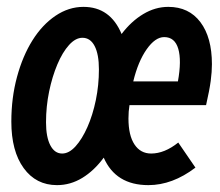

<svg xmlns="http://www.w3.org/2000/svg" viewBox="-20 -529 640 559"><path d="M146 10Q85 10 49 -39.5Q13 -89 13 -175Q13 -244 29.5 -305Q46 -366 74.5 -411.5Q103 -457 141.5 -483Q180 -509 223 -509Q301 -509 334 -430Q362 -467 397 -488Q432 -509 470 -509Q530 -509 563.5 -464.5Q597 -420 597 -342Q597 -320 593.5 -293.5Q590 -267 580 -223H357Q354 -205 354 -184Q354 -135 371.5 -108.5Q389 -82 420 -82Q459 -82 499 -114L549 -41Q482 10 412 10Q317 10 282 -70Q254 -32 219.5 -11Q185 10 146 10ZM458 -421Q432 -421 407 -385.5Q382 -350 368 -292H498Q509 -353 499 -387Q489 -421 458 -421ZM161 -82Q181 -82 200 -103Q219 -124 234.5 -159Q250 -194 259 -237.5Q268 -281 268 -327Q268 -371 255.5 -395Q243 -419 220 -419Q200 -419 181 -398Q162 -377 147 -341.5Q132 -306 123 -262.5Q114 -219 114 -173Q114 -130 126.5 -106Q139 -82 161 -82Z"/></svg>

Font: Red Hat Mono Medium
Style: Italic
Weight: 500
Italic angle: -12°
Monospace: yes
Designer: Pentagram, MCKL
Foundry: Pentagram, MCKL
Version: Version 1.023; ttfautohint (v1.8.3)